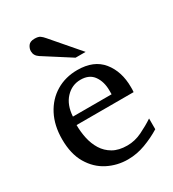

<svg xmlns="http://www.w3.org/2000/svg" viewBox="-181 -833 851 945"><g transform="rotate(-30 245.0 -360.5)"><path d="M266.1 12.2Q205.6 12.2 152.6 -14.9Q99.6 -42 66.9 -97.2Q34.2 -152.3 34.2 -235.8Q34.2 -314 64.5 -372.1Q94.7 -430.2 147.9 -462.2Q201.2 -494.1 269 -494.1Q362.3 -494.1 409.2 -436.3Q456.1 -378.4 456.1 -289.1Q456.1 -284.2 456.1 -276.1Q456.1 -268.1 455.1 -261.2H130.9Q130.9 -223.1 138.9 -185.3Q147 -147.5 166 -116.7Q185.1 -85.9 217.3 -67.4Q249.5 -48.8 297.9 -48.8Q340.8 -48.8 381.6 -68.6Q422.4 -88.4 456.1 -110.8V-49.8Q414.1 -23.9 365.5 -5.9Q316.9 12.2 266.1 12.2ZM136.2 -306.2H356V-328.1Q356 -377.4 332.3 -411.1Q308.6 -444.8 258.8 -444.8Q209.5 -444.8 174.8 -407.7Q140.1 -370.6 136.2 -306.2ZM349.6 -550.8H292.5L140.6 -647.9Q117.7 -663.1 117.7 -688Q117.7 -703.6 127.9 -718.3Q138.2 -732.9 163.6 -732.9Q185.1 -732.9 195.1 -725.8Q205.1 -718.8 215.8 -706.1Z"/></g></svg>

Font: Charis
Style: Regular
Weight: 400
Designer: Walt Agee, Miriam Martin, Annie Olsen, Victor Gaultney, Lorna Priest, Alan Ward, Bob Hallissy, Martin Hosken, Sharon Cor
Foundry: SIL Global
Version: Version 7.000